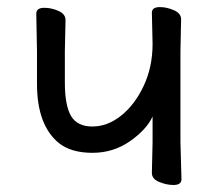

<svg xmlns="http://www.w3.org/2000/svg" viewBox="-20 -509 618 545"><path d="M472.2 16.1Q453.1 16.1 432.1 7.6Q411.1 -1 411.1 -18.1L413.1 -106V-178.2Q396 -141.1 348.9 -108.2Q301.8 -75.2 242.2 -75.2Q182.1 -75.2 147 -103Q85 -153.8 85 -271V-363.8L83 -470.2Q83 -487.3 106.9 -486.8Q126 -486.8 146 -478Q166 -469.2 166 -452.1L164.1 -363.8V-274.9Q164.1 -210 181.6 -179.9Q199.2 -149.9 242.2 -149.9Q285.2 -149.9 324 -180.9Q362.8 -211.9 387.9 -265.4Q413.1 -318.8 413.1 -384.8L411.1 -473.1Q411.1 -489.3 435.1 -488.8Q453.1 -488.8 473.6 -480Q494.1 -471.2 494.1 -454.1L492.2 -365.2V-106L495.1 0Q495.1 16.1 472.2 16.1Z"/></svg>

Font: LXGW WenKai Screen R
Style: Regular
Weight: 400
Designer: Fontworks Inc.
Version: Version 1.235;May 31, 2022